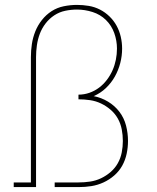

<svg xmlns="http://www.w3.org/2000/svg" viewBox="-20 -763 640 783"><path d="M36 0V-19H106V-530Q106 -557 110 -583.5Q114 -610 124 -635Q134 -660 151 -681.5Q168 -703 190.5 -717.5Q213 -732 240 -737.5Q267 -743 294 -743Q318 -743 342 -739Q366 -735 387.5 -724Q409 -713 426.5 -696Q444 -679 455.5 -658Q467 -637 472.5 -613Q478 -589 478 -565Q478 -535 470.5 -506Q463 -477 448.5 -451Q434 -425 412 -404Q390 -383 362 -371Q393 -365 420.5 -348.5Q448 -332 467 -307Q486 -282 494 -251Q502 -220 502 -188Q502 -162 496.5 -136Q491 -110 478.5 -87.5Q466 -65 446 -47.5Q426 -30 402 -19Q378 -8 352.5 -4Q327 0 300 0H203V-19H300Q324 -19 347.5 -22.5Q371 -26 392 -36Q413 -46 431 -61.5Q449 -77 460.5 -97.5Q472 -118 476.5 -141.5Q481 -165 481 -188Q481 -212 476.5 -235.5Q472 -259 460.5 -279.5Q449 -300 431 -315.5Q413 -331 392 -341Q371 -351 347.5 -354.5Q324 -358 300 -358V-377Q323 -377 344.5 -384.5Q366 -392 384 -405.5Q402 -419 416 -437.5Q430 -456 439 -476.5Q448 -497 452.5 -519.5Q457 -542 457 -565Q457 -597 446 -628Q435 -659 412 -681.5Q389 -704 357.5 -714Q326 -724 294 -724Q270 -724 246 -719Q222 -714 201.5 -700.5Q181 -687 166 -667.5Q151 -648 142.5 -625.5Q134 -603 130.5 -578.5Q127 -554 127 -530V0Z"/></svg>

Font: Iosevka Slab Thin Extended
Style: Regular
Weight: 100
Width: 7
Monospace: yes
Designer: Belleve Invis
Foundry: Belleve Invis
Version: Version 11.1.1; ttfautohint (v1.8.3)